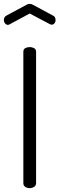

<svg xmlns="http://www.w3.org/2000/svg" viewBox="-45 -975 308 995"><path d="M76 -707Q76 -720 86 -725.5Q96 -731 109 -731Q121 -731 131.5 -725.5Q142 -720 142 -707V-26Q142 -13 131.5 -6.5Q121 0 109 0Q96 0 86 -6.5Q76 -13 76 -26ZM5 -849Q3 -848 0.5 -847Q-2 -846 -4 -846Q-12 -846 -18.5 -853.5Q-25 -861 -25 -872Q-25 -878 -22 -884Q-19 -890 -12 -894L92 -950Q100 -955 109 -955Q118 -955 126 -950L230 -894Q237 -891 240 -884.5Q243 -878 243 -871Q243 -861 237 -854Q231 -847 223 -847Q221 -847 218 -848Q215 -849 213 -850L109 -905Z"/></svg>

Font: AkaAcidDosis
Style: Regular
Weight: 400
Designer: Edgar Tolentino, Pablo Impallari, Igino Marini, Aka-Acid
Foundry: Edgar Tolentino, Pablo Impallari, Igino Marini, Cyberella
Version: Version 1.007